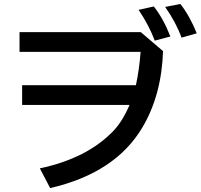

<svg xmlns="http://www.w3.org/2000/svg" viewBox="-20 -898 1020 974"><path d="M79.1 -734.9H694.3L807.1 -638.7Q799.8 -416.5 703.1 -252.9Q566.4 -20.5 234.4 56.2L182.1 -43.9Q421.9 -94.7 555.2 -233.9Q601.1 -281.7 637.2 -365.7H92.3V-465.8H669.4Q686 -541.5 693.4 -634.8H79.1ZM765.1 -691.9Q735.8 -769.5 683.1 -848.1L760.3 -865.2Q808.6 -804.2 844.2 -712.9ZM900.9 -707Q872.6 -784.7 817.9 -862.8L895 -877.9Q943.4 -815.9 978 -729Z"/></svg>

Font: FORM UDPGothic
Style: Bold
Weight: 700
Foundry: Pronama LLC
Version: Version 1.051